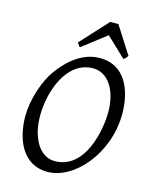

<svg xmlns="http://www.w3.org/2000/svg" viewBox="-124 -907 792 1002"><g transform="rotate(15 272.0 -405.5)"><path d="M252 -49C172 -49 118 -137 118 -260C118 -387 178 -569 323 -569C403 -569 457 -486 457 -369C457 -269 416 -49 252 -49ZM344 -630C257 -630 184 -575 126 -497C79 -433 44 -324 44 -237C44 -115 94 15 230 15C376 15 530 -165 530 -378C530 -502 481 -630 344 -630ZM226 -657 356 -757 461 -657C466 -660 470 -663 472 -665L483 -679L389 -826H345L210 -679C218 -665 222 -660 226 -657Z"/></g></svg>

Font: Temporarium
Style: Italic
Weight: 400
Italic angle: -7°
Version: Version 1.1